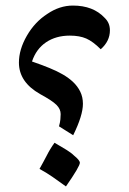

<svg xmlns="http://www.w3.org/2000/svg" viewBox="-20 -605 465 690"><path d="M243 -119 192 -151Q196 -165 197 -176Q198 -187 198 -195Q198 -213 183 -228Q175 -236 160.5 -245.5Q146 -255 124 -267Q48 -310 48 -380Q48 -427 76.5 -476.5Q105 -526 150 -555Q194 -585 242 -585Q315 -585 356 -541Q375 -523 375 -496Q375 -457 342 -428Q314 -456 290 -466.5Q266 -477 231 -477Q181 -477 145.5 -453Q110 -429 95 -384Q130 -372 158 -360.5Q186 -349 206.5 -337Q227 -325 242 -311Q259 -295 268.5 -275.5Q278 -256 278 -232Q278 -190 243 -119ZM217 65Q191 46 168.5 30.5Q146 15 122 2Q129 -11 135.5 -22.5Q142 -34 148 -46Q154 -58 161 -69.5Q168 -81 176 -92Q200 -78 218 -67Q236 -56 246 -46Q267 -29 267 -20Q267 -7 217 65Z"/></svg>

Font: Noto Naskh Arabic SemiBold
Style: Regular
Weight: 600
Designer: Monotype Design Team, David Williams, Mohamad Dakak and Nizar Qandah
Foundry: Monotype Imaging Inc.
Version: Version 2.016